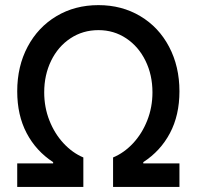

<svg xmlns="http://www.w3.org/2000/svg" viewBox="-20 -737 775 757"><path d="M47.9 -92.8H189.5V-97.7Q122.1 -141.6 85 -212.2Q47.9 -282.7 47.9 -377Q47.9 -475.6 88.9 -552.7Q129.9 -629.9 202.6 -673.3Q275.4 -716.8 368.2 -716.8Q460.4 -716.8 533.2 -673.3Q606 -629.9 646.7 -552.5Q687.5 -475.1 687.5 -377Q687.5 -282.7 650.1 -212.2Q612.8 -141.6 544.9 -97.7V-92.8H687.5V0H425.8V-116.2Q469.2 -134.3 504.6 -172.1Q540 -210 560.5 -262Q581.1 -314 581.1 -373Q581.1 -441.4 553.7 -497.3Q526.4 -553.2 477.8 -585.7Q429.2 -618.2 368.2 -618.2Q306.6 -618.2 257.8 -585.9Q209 -553.7 181.6 -497.6Q154.3 -441.4 154.3 -373Q154.3 -314 174.8 -262Q195.3 -210 230.5 -172.1Q265.6 -134.3 308.6 -116.2V0H47.9Z"/></svg>

Font: Pretendard GOV Medium
Style: Regular
Weight: 500
Designer: Base glyphs from Inter by Rasmus Andersson; Hangeul glyphs from Noto Sans CJK(Source Han Sans) by Jang Soo-young and Kan
Foundry: Kil Hyung-jin
Version: Version 1.309